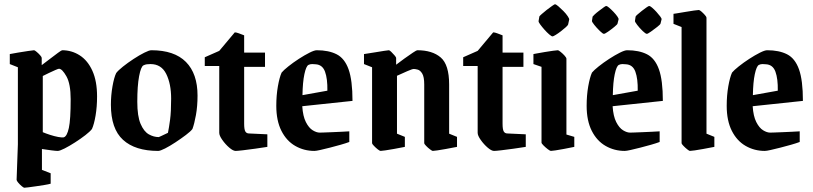

<svg xmlns="http://www.w3.org/2000/svg" viewBox="-20 -699 3820 902"><path d="M272 -463Q317 -463 354.5 -439Q392 -415 414 -366.5Q436 -318 436 -246Q436 -197 429 -156Q422 -115 412 -93Q403 -81 381 -64Q359 -47 332.5 -30Q306 -13 283.5 -1.5Q261 10 251 10Q243 10 223 7.5Q203 5 177 1V99L218 115V164Q208 167 189 170Q170 173 150 176Q130 179 114 181Q98 183 94 183Q91 183 82 175.5Q73 168 65.5 159Q58 150 58 146L64 -21V-383L26 -398V-445Q40 -448 65 -452Q90 -456 112.5 -459.5Q135 -463 140 -463Q143 -463 152 -455.5Q161 -448 168.5 -439.5Q176 -431 176 -427V-393Q192 -405 213.5 -421.5Q235 -438 252 -450.5Q269 -463 272 -463ZM257 -376Q254 -376 240 -370Q226 -364 209.5 -356Q193 -348 181 -342V-78Q195 -72 215 -65.5Q235 -59 253.5 -55.5Q272 -52 280 -54Q295 -59 303.5 -98Q312 -137 312 -233Q312 -305 292 -340.5Q272 -376 257 -376Z M723 10Q615 10 558 -42Q501 -94 501 -207Q501 -251 508.5 -293.5Q516 -336 526 -356Q535 -368 557.5 -386Q580 -404 607.5 -422Q635 -440 658 -451.5Q681 -463 691 -463Q799 -463 853.5 -408Q908 -353 908 -250Q908 -200 900.5 -158.5Q893 -117 884 -93Q876 -82 853.5 -65Q831 -48 804.5 -30.5Q778 -13 755.5 -1.5Q733 10 723 10ZM726 -55Q729 -56 739.5 -61Q750 -66 759.5 -70.5Q769 -75 769 -75Q774 -99 779 -136.5Q784 -174 784 -236Q784 -305 761 -351.5Q738 -398 687 -398Q678 -398 670 -397Q662 -396 654 -392Q642 -386 633.5 -341Q625 -296 625 -221Q625 -153 640.5 -117Q656 -81 679 -68Q702 -55 726 -55Z M1087 10Q1075 10 1057 -5.5Q1039 -21 1024.5 -41.5Q1010 -62 1010 -75V-389H942V-430L1010 -460L1083 -547Q1090 -547 1102 -542.5Q1114 -538 1127 -533V-452H1225V-385H1127V-118Q1127 -91 1132.5 -81.5Q1138 -72 1150 -72L1236 -68V-9Q1211 -5 1179 -0.5Q1147 4 1121 7Q1095 10 1087 10Z M1621 -32Q1605 -26 1580.5 -19Q1556 -12 1530.5 -5.5Q1505 1 1485 5.5Q1465 10 1457 10Q1408 10 1367 -13.5Q1326 -37 1302 -84.5Q1278 -132 1278 -202Q1278 -251 1285.5 -293.5Q1293 -336 1303 -358Q1312 -369 1334.5 -387Q1357 -405 1384 -422.5Q1411 -440 1434 -451.5Q1457 -463 1468 -463Q1524 -463 1561.5 -444Q1599 -425 1617.5 -373.5Q1636 -322 1636 -225L1400 -200Q1403 -153 1417 -125.5Q1431 -98 1449 -87Q1467 -76 1482 -76Q1485 -76 1501 -76.5Q1517 -77 1539.5 -78Q1562 -79 1584 -80Q1606 -81 1621 -82ZM1429 -394Q1418 -388 1410 -350.5Q1402 -313 1401 -252L1518 -273Q1519 -329 1507 -362Q1495 -395 1463 -397Q1456 -398 1446.5 -398Q1437 -398 1429 -394Z M1768 10Q1764 10 1754.5 2.5Q1745 -5 1736.5 -14Q1728 -23 1728 -26V-383L1690 -398V-445Q1690 -445 1706 -447.5Q1722 -450 1744 -453.5Q1766 -457 1784 -460Q1802 -463 1807 -463Q1810 -463 1818 -455.5Q1826 -448 1833.5 -439Q1841 -430 1841 -427V-395Q1858 -408 1880 -424Q1902 -440 1919.5 -451.5Q1937 -463 1940 -463Q2011 -463 2050.5 -429Q2090 -395 2090 -302V-71L2127 -56V-9Q2127 -9 2111 -6Q2095 -3 2074 1Q2053 5 2035 7.5Q2017 10 2013 10Q2010 10 2000 2.5Q1990 -5 1981.5 -14Q1973 -23 1973 -26V-302Q1973 -338 1963.5 -353.5Q1954 -369 1942 -372Q1930 -375 1924 -375Q1917 -375 1893 -364.5Q1869 -354 1845 -343V-71L1882 -56V-9Q1882 -9 1866.5 -6Q1851 -3 1829.5 1Q1808 5 1790 7.5Q1772 10 1768 10Z M2301 10Q2289 10 2271 -5.5Q2253 -21 2238.5 -41.5Q2224 -62 2224 -75V-389H2156V-430L2224 -460L2297 -547Q2304 -547 2316 -542.5Q2328 -538 2341 -533V-452H2439V-385H2341V-118Q2341 -91 2346.5 -81.5Q2352 -72 2364 -72L2450 -68V-9Q2425 -5 2393 -0.5Q2361 4 2335 7Q2309 10 2301 10Z M2514 -622Q2515 -624 2525 -633Q2535 -642 2548.5 -652.5Q2562 -663 2573.5 -671Q2585 -679 2587 -679Q2592 -679 2603 -669.5Q2614 -660 2626.5 -647.5Q2639 -635 2647 -623Q2655 -611 2654 -607L2649 -584Q2648 -580 2638 -571Q2628 -562 2615 -552Q2602 -542 2590.5 -535Q2579 -528 2576 -528Q2571 -528 2560 -537.5Q2549 -547 2537.5 -560Q2526 -573 2518 -584Q2510 -595 2510 -599ZM2568 10Q2564 10 2553.5 2Q2543 -6 2533.5 -15.5Q2524 -25 2524 -29V-385L2486 -398V-445Q2486 -445 2502 -448Q2518 -451 2539 -454.5Q2560 -458 2578 -460.5Q2596 -463 2601 -463Q2604 -463 2614 -455Q2624 -447 2632.5 -437.5Q2641 -428 2641 -423V-67L2678 -56V-9Q2678 -9 2663 -6Q2648 -3 2627.5 1Q2607 5 2589.5 7.5Q2572 10 2568 10Z M3079 -32Q3063 -26 3038.5 -19Q3014 -12 2988.5 -5.5Q2963 1 2943 5.5Q2923 10 2915 10Q2866 10 2825 -13.5Q2784 -37 2760 -84.5Q2736 -132 2736 -202Q2736 -251 2743.5 -293.5Q2751 -336 2761 -358Q2770 -369 2792.5 -387Q2815 -405 2842 -422.5Q2869 -440 2892 -451.5Q2915 -463 2926 -463Q2982 -463 3019.5 -444Q3057 -425 3075.5 -373.5Q3094 -322 3094 -225L2858 -200Q2861 -153 2875 -125.5Q2889 -98 2907 -87Q2925 -76 2940 -76Q2943 -76 2959 -76.5Q2975 -77 2997.5 -78Q3020 -79 3042 -80Q3064 -81 3079 -82ZM2887 -394Q2876 -388 2868 -350.5Q2860 -313 2859 -252L2976 -273Q2977 -329 2965 -362Q2953 -395 2921 -397Q2914 -398 2904.5 -398Q2895 -398 2887 -394ZM2966 -621Q2966 -623 2975 -631Q2984 -639 2995.5 -648Q3007 -657 3017 -664Q3027 -671 3030 -671Q3034 -671 3043.5 -663Q3053 -655 3063.5 -643.5Q3074 -632 3081.5 -622Q3089 -612 3088 -608L3083 -588Q3082 -584 3067.5 -572.5Q3053 -561 3038 -550.5Q3023 -540 3019 -540Q3013 -540 2999 -553.5Q2985 -567 2973.5 -582Q2962 -597 2963 -601ZM2764 -621Q2765 -623 2773.5 -631Q2782 -639 2794 -648Q2806 -657 2815.5 -664Q2825 -671 2828 -671Q2832 -671 2841.5 -663Q2851 -655 2862 -643.5Q2873 -632 2880 -622Q2887 -612 2886 -608L2881 -588Q2880 -584 2866 -572.5Q2852 -561 2837 -550.5Q2822 -540 2817 -540Q2812 -540 2798 -553.5Q2784 -567 2772 -582Q2760 -597 2761 -601Z M3221 10Q3218 10 3208.5 2.5Q3199 -5 3190.5 -14Q3182 -23 3182 -26V-572L3144 -587V-634Q3144 -634 3160.5 -636.5Q3177 -639 3199.5 -643Q3222 -647 3240.5 -649.5Q3259 -652 3263 -652Q3267 -652 3275.5 -644.5Q3284 -637 3291.5 -628.5Q3299 -620 3299 -616V-71L3336 -56V-9Q3336 -9 3320 -6Q3304 -3 3283 1Q3262 5 3244 7.5Q3226 10 3221 10Z M3737 -32Q3721 -26 3696.5 -19Q3672 -12 3646.5 -5.5Q3621 1 3601 5.5Q3581 10 3573 10Q3524 10 3483 -13.5Q3442 -37 3418 -84.5Q3394 -132 3394 -202Q3394 -251 3401.5 -293.5Q3409 -336 3419 -358Q3428 -369 3450.5 -387Q3473 -405 3500 -422.5Q3527 -440 3550 -451.5Q3573 -463 3584 -463Q3640 -463 3677.5 -444Q3715 -425 3733.5 -373.5Q3752 -322 3752 -225L3516 -200Q3519 -153 3533 -125.5Q3547 -98 3565 -87Q3583 -76 3598 -76Q3601 -76 3617 -76.5Q3633 -77 3655.5 -78Q3678 -79 3700 -80Q3722 -81 3737 -82ZM3545 -394Q3534 -388 3526 -350.5Q3518 -313 3517 -252L3634 -273Q3635 -329 3623 -362Q3611 -395 3579 -397Q3572 -398 3562.5 -398Q3553 -398 3545 -394Z"/></svg>

Font: Grenze Gotisch SemiBold
Style: Regular
Weight: 600
Designer: Renata Polastri
Foundry: Omnibus-Type
Version: Version 1.001